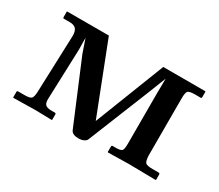

<svg xmlns="http://www.w3.org/2000/svg" viewBox="-88 -625 941 825"><g transform="rotate(30 382.5 -212.0)"><path d="M43 -436H250L384.8 -89.8L520 -436H728L730 -434.1V-407.2Q730 -401.9 725.1 -401.9H696.8Q668.9 -401.9 662.4 -394.5Q655.8 -387.2 655.8 -358.9V-74.2Q657.2 -47.9 664.3 -40.5Q671.4 -33.2 699.2 -33.2H729Q735.8 -33.2 735.8 -26.9V-1L733.9 1L600.1 -1L498 1L496.1 -1V-26.9Q496.1 -33.2 501 -33.2H515.1Q541 -33.2 547.1 -40Q553.2 -46.9 553.2 -74.2V-330.1L554.2 -397.9L518.1 -306.2L397 -5.9Q393.6 2.4 382.3 7.3Q371.1 12.2 357.9 12.2Q326.7 12.2 318.8 -5.9L190.9 -311L168 -377.9L168.9 -318.8L160.2 -75.2Q158.7 -50.8 167 -42Q175.3 -33.2 198.2 -33.2H214.8Q220.2 -33.2 220.2 -26.9V-1L217.8 1L139.2 -1L27.8 1L26.9 -1V-27.8Q26.9 -33.2 33.2 -33.2H63Q90.3 -33.2 97.7 -40.5Q105 -47.9 106 -75.2L116.2 -356.9Q116.2 -381.8 106.2 -391.8Q96.2 -401.9 76.2 -401.9H46.9Q42 -401.9 42 -407.2V-434.1Z"/></g></svg>

Font: Linux Libertine G
Style: Bold
Weight: 700
Designer: Philipp H. Poll
Foundry: Philipp H. Poll
Version: Version 5.0.3